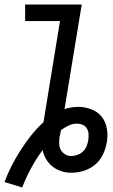

<svg xmlns="http://www.w3.org/2000/svg" viewBox="-29 -755 499 848"><path d="M69 73 -9 49Q5 11 23 -24Q41 -59 62.5 -92.5Q84 -126 108.5 -157Q133 -188 163 -215L236 -662H82V-735H332L256 -273Q271 -278 286.5 -280.5Q302 -283 317 -283Q347 -283 375 -272Q403 -261 420.5 -239Q438 -217 443 -187Q448 -157 443 -127Q443 -126 443 -125.5Q443 -125 442 -124Q439 -106 432.5 -88.5Q426 -71 415.5 -55Q405 -39 389.5 -26.5Q374 -14 357 -6.5Q340 1 321.5 4.5Q303 8 285 8Q263 8 241.5 1Q220 -6 203 -19.5Q186 -33 175 -51.5Q164 -70 159 -92Q131 -54 108.5 -12.5Q86 29 69 73ZM285 -66Q299 -66 313 -71Q327 -76 337.5 -86Q348 -96 353.5 -109.5Q359 -123 361 -137Q361 -137 361 -137Q361 -137 361 -137Q361 -137 361 -137Q361 -137 361 -137Q363 -151 362 -164Q361 -177 354.5 -188Q348 -199 336 -204Q324 -209 311 -209Q292 -209 274 -200.5Q256 -192 240 -180Q239 -172 237.5 -164.5Q236 -157 234 -150Q232 -135 232.5 -120Q233 -105 239.5 -93Q246 -81 258.5 -73.5Q271 -66 285 -66Z"/></svg>

Font: Iosevka Etoile Oblique
Style: Regular
Weight: 400
Italic angle: -9°
Designer: Belleve Invis
Foundry: Belleve Invis
Version: Version 15.5.2; ttfautohint (v1.8.4)